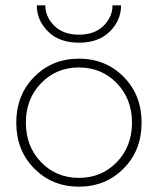

<svg xmlns="http://www.w3.org/2000/svg" viewBox="-20 -690 592 720"><path d="M118 -670H150Q150 -627 183.5 -593.5Q217 -560 276 -560Q335 -560 368.5 -593.5Q402 -627 402 -670H434Q434 -614 392 -572Q350 -530 276 -530Q202 -530 160 -572Q118 -614 118 -670ZM134 -378Q77 -319 77 -230Q77 -141 134 -82Q191 -23 276 -23Q361 -23 418 -82Q475 -141 475 -230Q475 -319 418 -378Q361 -437 276 -437Q191 -437 134 -378ZM108.5 -58Q41 -126 41 -230Q41 -334 108.5 -402Q176 -470 276 -470Q376 -470 443.5 -402Q511 -334 511 -230Q511 -126 443.5 -58Q376 10 276 10Q176 10 108.5 -58Z"/></svg>

Font: Renner
Style: Thin
Weight: 200
Version: Version 003.000 ; ttfautohint (v0.97) -l 8 -r 50 -G 200 -x 1